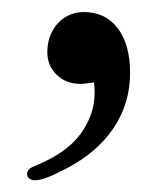

<svg xmlns="http://www.w3.org/2000/svg" viewBox="-20 -141 266 325"><path d="M139.2 -1.5Q131.8 -0.5 126 0.2Q120.1 1 116.2 1Q91.8 1 75.9 -14.4Q60.1 -29.8 60.1 -52.7Q60.1 -67.9 64.9 -80.3Q69.8 -92.8 78.1 -101.8Q86.4 -110.8 97.7 -115.7Q108.9 -120.6 121.6 -120.6Q158.7 -120.6 179.4 -93Q200.2 -65.4 200.2 -17.6Q200.2 33.7 172.6 75.2Q145 116.7 92.8 144Q74.2 153.8 61.3 158.9Q48.3 164.1 39.1 164.1Q33.2 164.1 29.5 161.1Q25.9 158.2 25.9 153.3Q25.9 145 38.6 140.1Q92.8 118.2 116.5 85.4Q140.1 52.7 140.1 17.1Q140.1 12.7 139.9 8.3Q139.6 3.9 139.2 -1.5Z"/></svg>

Font: XB Niloofar
Style: Regular
Weight: 400
Designer: Behnam
Foundry: Irmug
Version: Version 7.201 2008